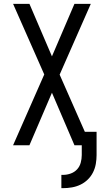

<svg xmlns="http://www.w3.org/2000/svg" viewBox="-20 -755 540 998"><path d="M299 223V154H308Q328 154 347.5 147Q367 140 380.5 125.5Q394 111 399.5 91Q405 71 405 51V0H367L250 -273L133 0H48L210 -368L48 -735H133L250 -462L367 -735H452L290 -367L421 -70H482V51Q482 74 478 97Q474 120 463.5 141Q453 162 436 178.5Q419 195 398 205Q377 215 354 219Q331 223 308 223Z"/></svg>

Font: Iosevka SS18
Style: Regular
Weight: 400
Monospace: yes
Designer: Belleve Invis
Foundry: Belleve Invis
Version: Version 25.1.1; ttfautohint (v1.8.4)